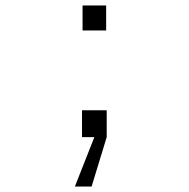

<svg xmlns="http://www.w3.org/2000/svg" viewBox="-20 -500 690 700"><path d="M279 0V-98H369V0L314 180H253L324 0ZM281 -389V-480H367V-389Z"/></svg>

Font: Azeret Mono ExtraLight
Style: Regular
Weight: 250
Designer: Martin Vácha
Foundry: Displaay
Version: Version 1.002